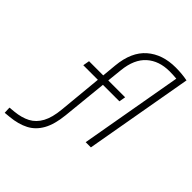

<svg xmlns="http://www.w3.org/2000/svg" viewBox="-357 -866 1223 1223"><g transform="rotate(45 254.5 -254.5)"><path d="M-81.1 232.4 -83 187.5 -42 183.6Q17.6 177.7 60.3 155.3Q103 132.8 128.7 85.7Q154.3 38.6 161.6 -40L189.9 -335.9H58.6L66.4 -379.9H194.3L203.6 -478.5Q216.3 -611.8 291.5 -677Q366.7 -742.2 485.8 -742.2Q542.5 -742.2 591.8 -732.4L462.9 0H416L538.1 -694.3Q504.9 -697.3 475.1 -697.3Q380.4 -697.3 321 -644.3Q261.7 -591.3 250.5 -483.4L239.7 -379.9H391.6L383.8 -335.9H235.4L204.6 -31.2Q195.3 59.1 164.8 113.8Q134.3 168.5 83 195.1Q31.7 221.7 -40 228.5Z"/></g></svg>

Font: Cascadia Mono PL ExtraLight
Style: Italic
Weight: 200
Italic angle: -10°
Monospace: yes
Designer: Aaron Bell
Foundry: Saja Typeworks
Version: Version 2404.023; ttfautohint (v1.8.4)